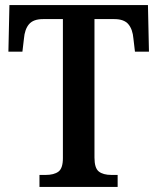

<svg xmlns="http://www.w3.org/2000/svg" viewBox="-20 -734 618 754"><path d="M135 -47H159Q192 -47 209.5 -60Q227 -73 227 -113V-659H149Q111 -659 94 -639Q77 -619 74 -582L68 -531H13L17 -714H561L565 -531H510L504 -582Q501 -619 484 -639Q467 -659 429 -659H351V-115Q351 -74 368 -60.5Q385 -47 418 -47H442V0H135Z"/></svg>

Font: Noto Serif NarrowSemiBold
Style: Regular
Weight: 600
Width: 4
Designer: Monotype Design Team
Foundry: Monotype Imaging Inc.
Version: Version 1.001